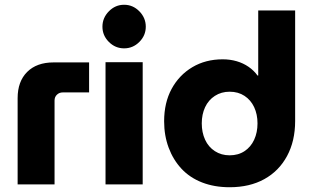

<svg xmlns="http://www.w3.org/2000/svg" viewBox="-20 -774 1313 806"><path d="M54 0V-362Q54 -432 94 -472Q134 -512 205 -512H354V-386H243Q229 -386 219 -376.5Q209 -367 209 -352V0Z M423 0V-513H579V0ZM501 -571Q464 -571 437 -598Q410 -625 410 -662Q410 -699 437 -726.5Q464 -754 501 -754Q538 -754 565 -726.5Q592 -699 592 -662Q592 -625 565 -598Q538 -571 501 -571Z M944 12Q880 12 828.5 -8Q777 -28 742 -65.5Q707 -103 688 -154Q669 -205 669 -265Q669 -343 700.5 -401Q732 -459 787.5 -492Q843 -525 915 -525Q946 -525 973.5 -517Q1001 -509 1023.5 -493.5Q1046 -478 1061 -457H1064V-730H1219V-266Q1219 -182 1185 -119Q1151 -56 1089.5 -22Q1028 12 944 12ZM944 -122Q980 -122 1006.5 -139.5Q1033 -157 1047 -187.5Q1061 -218 1061 -256Q1061 -294 1047 -324Q1033 -354 1006.5 -371.5Q980 -389 944 -389Q909 -389 882 -371.5Q855 -354 841 -324Q827 -294 827 -256Q827 -218 841 -187.5Q855 -157 882 -139.5Q909 -122 944 -122Z"/></svg>

Font: MuseoModerno Thin
Style: Bold
Weight: 700
Version: Version 1.003